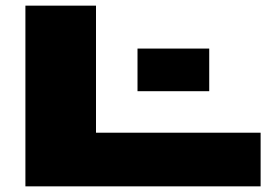

<svg xmlns="http://www.w3.org/2000/svg" viewBox="-20 -660 983 680"><path d="M320 -640V-190H903V0H70V-640ZM721 -488V-337H467V-488Z"/></svg>

Font: Syne ExtraBold
Style: Regular
Weight: 800
Designer: Lucas Descroix
Foundry: Bonjour Monde
Version: Version 2.200; ttfautohint (v1.8.4)